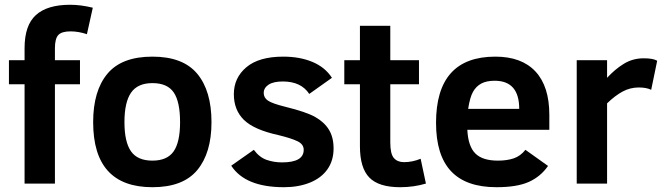

<svg xmlns="http://www.w3.org/2000/svg" viewBox="-20 -762 2753 797"><path d="M340.8 -620.1Q305.7 -631.8 272.9 -631.8Q235.8 -631.8 221.9 -616.5Q208 -601.1 208 -562V-512.2H312V-412.1H208V0H82V-412.1H17.1V-512.2H82V-562Q82 -657.2 129.2 -699.7Q176.3 -742.2 271 -742.2Q315.4 -742.2 365.2 -730Z M857.9 -254.9Q857.9 -127 798.8 -55.9Q739.7 15.1 612.8 15.1Q366.7 15.1 366.7 -254.9Q366.7 -384.8 425.8 -455.8Q484.9 -526.9 612.8 -526.9Q739.7 -526.9 798.8 -455.8Q857.9 -384.8 857.9 -254.9ZM727.5 -254.9Q727.5 -339.4 701.2 -378.2Q674.8 -417 612.8 -417Q551.3 -417 523.9 -377.2Q496.6 -337.4 496.6 -254.9Q496.6 -172.9 523.7 -134Q550.8 -95.2 612.8 -95.2Q673.8 -95.2 700.7 -133.5Q727.5 -171.9 727.5 -254.9Z M1364.7 -146Q1364.7 -95.2 1339.1 -59.1Q1313.5 -22.9 1266.4 -3.9Q1219.2 15.1 1158.7 15.1Q998 15.1 939.9 -74.2L1033.7 -140.1Q1056.6 -108.9 1086.7 -98.4Q1116.7 -87.9 1150.9 -87.9Q1240.7 -87.9 1240.7 -140.1Q1240.7 -163.1 1215.3 -175.5Q1189.9 -188 1135.7 -201.2Q1033.7 -223.6 992.2 -264.6Q950.7 -305.7 950.7 -371.1Q950.7 -439 1002.7 -482.9Q1054.7 -526.9 1155.8 -526.9Q1224.6 -526.9 1277.1 -504.9Q1329.6 -482.9 1357.9 -439L1263.7 -372.1Q1230 -423.8 1153.8 -423.8Q1114.7 -423.8 1094.7 -410.4Q1074.7 -397 1074.7 -376Q1074.7 -356 1092.8 -344Q1110.8 -332 1164.1 -318.8Q1251.5 -297.4 1288.8 -276.1Q1326.2 -254.9 1345.5 -223.4Q1364.7 -191.9 1364.7 -146Z M1748 0Q1697.3 15.1 1641.1 15.1Q1552.2 15.1 1513.2 -24.9Q1474.1 -64.9 1474.1 -154.8V-412.1H1409.2V-512.2H1474.1V-654.8H1600.1V-512.2H1719.2V-412.1H1600.1V-170.9Q1600.1 -123 1615 -106Q1629.9 -88.9 1657.2 -88.9Q1691.9 -88.9 1726.1 -103Z M1919.9 -223.1Q1923.3 -154.8 1953.1 -125Q1982.9 -95.2 2046.9 -95.2Q2084 -95.2 2112.1 -104.5Q2140.1 -113.8 2161.1 -140.1L2254.9 -73.2Q2224.1 -28.8 2175 -6.8Q2126 15.1 2041 15.1Q1914.6 15.1 1852.3 -51.3Q1790 -117.7 1790 -252Q1790 -526.9 2036.1 -526.9Q2145.5 -526.9 2202.9 -465.1Q2260.3 -403.3 2260.3 -285.2V-223.1ZM2135.3 -310.1Q2135.3 -426.8 2033.2 -426.8Q1999.5 -426.8 1978 -415.3Q1956.5 -403.8 1943.6 -381.1Q1930.7 -358.4 1923.3 -310.1Z M2683.1 -389.2Q2663.6 -398.9 2631.3 -398.9Q2596.2 -398.9 2564.7 -382.1Q2533.2 -365.2 2500 -333V0H2374V-512.2H2500V-439Q2532.2 -474.1 2569.3 -497.1Q2606.4 -520 2652.3 -520Q2691.4 -520 2708 -509.8Z"/></svg>

Font: Clear Sans
Style: Bold
Weight: 700
Foundry: Intel Corporation
Version: Version 1.00